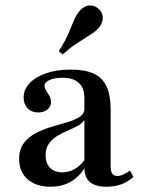

<svg xmlns="http://www.w3.org/2000/svg" viewBox="-20 -688 527 719"><path d="M168.5 11.3Q115.3 11.3 83.5 -16.5Q51.6 -44.4 51.6 -92.7Q51.6 -129 69.4 -152.4Q87.1 -175.8 114.9 -189.9Q142.7 -204 173.8 -213.3Q204.8 -222.6 232.7 -230.6Q260.5 -238.7 278.2 -250.4Q296 -262.1 296 -280.6V-321Q296 -358.1 275.4 -377.4Q254.8 -396.8 214.5 -396.8Q185.5 -396.8 166.1 -388.7Q146.8 -380.6 146.8 -366.9Q146.8 -358.1 152.8 -348.8Q158.9 -339.5 164.9 -329Q171 -318.5 171 -305.6Q171 -288.7 157.7 -277.8Q144.4 -266.9 122.6 -266.9Q98.4 -266.9 83.5 -282.3Q68.5 -297.6 68.5 -322.6Q68.5 -353.2 91.5 -377Q114.5 -400.8 154 -414.1Q193.5 -427.4 245.2 -427.4Q297.6 -427.4 330.6 -412.5Q363.7 -397.6 379 -364.5Q394.4 -331.5 394.4 -277.4V-65.3Q394.4 -46 400.4 -37.5Q406.5 -29 419.4 -29Q430.6 -29 442.7 -35.1Q454.8 -41.1 466.9 -49.2L479.8 -25.8Q459.7 -7.3 434.7 2Q409.7 11.3 378.2 11.3Q297.6 11.3 296 -57.3Q273.4 -22.6 241.5 -5.6Q209.7 11.3 168.5 11.3ZM212.9 -42.7Q237.1 -42.7 258.5 -54.4Q279.8 -66.1 296 -87.9V-239.5Q288.7 -226.6 272.2 -217.3Q255.6 -208.1 235.1 -199.6Q214.5 -191.1 195.2 -179.4Q175.8 -167.7 163.3 -150.4Q150.8 -133.1 150.8 -106.5Q150.8 -76.6 167.3 -59.7Q183.9 -42.7 212.9 -42.7ZM214.5 -483.9 200 -496.8Q225 -535.5 236.7 -563.3Q248.4 -591.1 256.5 -610.9Q264.5 -630.6 276.6 -645.2Q292.7 -665.3 312.9 -667.3Q333.1 -669.4 348.4 -655.6Q363.7 -642.7 364.9 -623Q366.1 -603.2 350 -583.9Q340.3 -572.6 327.8 -564.1Q315.3 -555.6 298.8 -545.6Q282.3 -535.5 261.3 -521.4Q240.3 -507.3 214.5 -483.9Z"/></svg>

Font: Playfair 5pt SemiExpanded Light SemiBold
Style: Regular
Weight: 600
Version: Version 2.001;gftools[0.9.30]